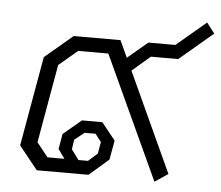

<svg xmlns="http://www.w3.org/2000/svg" viewBox="-45 -612 768 666"><g transform="rotate(5 339.0 -279.0)"><path d="M403 -373 562 -27 516 4 318 -425H213L148 -370L100 -97L139 -48H198L175 -80L184 -133L247 -186H318L366 -126L354 -59L286 0H106L41 -81L96 -393L193 -475H356L383 -416L453 -475H547L650 -562L678 -526L561 -427H466ZM221 -83 247 -48H280L312 -76L319 -117L298 -144H260L226 -117Z"/></g></svg>

Font: Chakra Petch Light
Style: Italic
Weight: 300
Italic angle: -10°
Designer: Katatrad Aksorn Co.,Ltd.
Foundry: Cadson Demak Co.,Ltd.
Version: Version 1.000; ttfautohint (v1.6)